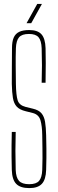

<svg xmlns="http://www.w3.org/2000/svg" viewBox="-20 -959 296 984"><path d="M130.5 5Q84 5 63 -16.8Q42 -38.5 40.5 -88Q39.5 -127 39.2 -156Q39 -185 39.2 -214.2Q39.5 -243.5 40.5 -283H60.5Q59 -234.5 59 -185.8Q59 -137 60.5 -88Q62 -49 77.5 -32Q93 -15 129.5 -15Q165.5 -15 180.2 -32Q195 -49 196.5 -88Q197.5 -122.5 197.8 -147.8Q198 -173 197.5 -199.8Q197 -226.5 196.5 -266Q196 -312.5 187.5 -342.2Q179 -372 147.5 -380L111.5 -389Q80.5 -396.5 65.8 -412.5Q51 -428.5 46.2 -456.8Q41.5 -485 40.5 -529Q40 -567.5 40.8 -617.5Q41.5 -667.5 41.5 -713Q41.5 -746 50.2 -766.2Q59 -786.5 78.5 -795.8Q98 -805 129.5 -805Q173 -805 192.5 -783.2Q212 -761.5 213.5 -712Q214.5 -681.5 214.5 -635.8Q214.5 -590 213.5 -535H193.5Q195 -579.5 195 -623.8Q195 -668 193.5 -712Q192 -751 177.5 -768Q163 -785 128.5 -785Q92.5 -785 77.8 -768Q63 -751 61.5 -712Q60 -666.5 60.5 -620.8Q61 -575 61.5 -529Q62.5 -470.5 70.5 -445Q78.5 -419.5 111.5 -411L148.5 -402Q178.5 -395 192.5 -378.5Q206.5 -362 211 -334.2Q215.5 -306.5 216.5 -266Q217.5 -224.5 217.8 -198.2Q218 -172 217.8 -147.8Q217.5 -123.5 216.5 -88Q215 -38.5 194.5 -16.8Q174 5 130.5 5ZM116 -840 171 -939H195L140 -840Z"/></svg>

Font: Big Shoulders Display SC Thin
Style: Regular
Weight: 100
Designer: Patric King
Foundry: XO Type Co
Version: Version 2.002